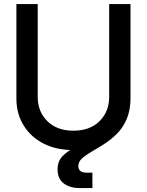

<svg xmlns="http://www.w3.org/2000/svg" viewBox="-20 -748 744 972"><path d="M351.6 11.7Q264.2 11.7 199.5 -21.7Q134.8 -55.2 98.9 -114.3Q63 -173.3 63 -249V-727.5H170.9V-257.8Q170.9 -183.1 219.5 -134.8Q268.1 -86.4 351.6 -86.4Q435.5 -86.4 484.1 -134.8Q532.7 -183.1 532.7 -257.8V-727.5H640.6V-249Q640.6 -173.3 604.7 -114.3Q568.8 -55.2 503.9 -21.7Q439 11.7 351.6 11.7ZM384.3 204.1Q333 204.1 302.2 180.2Q271.5 156.2 271.5 109.9Q271.5 69.3 295.4 43.7Q319.3 18.1 356.9 -0.5Q394.5 -19 436.8 -37.6Q479 -56.2 516.8 -81.8Q554.7 -107.4 578.4 -147.5Q602.1 -187.5 602.1 -249H640.1Q640.1 -188 621.1 -144.5Q602.1 -101.1 572 -71Q542 -41 508.3 -19.5Q474.6 2 444.6 19.3Q414.6 36.6 395.5 53.7Q376.5 70.8 376.5 92.8Q376.5 126 418 126H447.8V204.1Z"/></svg>

Font: Inter Display Medium
Style: Regular
Weight: 500
Designer: Rasmus Andersson
Foundry: rsms
Version: Version 4.001;git-9221beed3